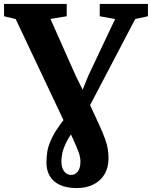

<svg xmlns="http://www.w3.org/2000/svg" viewBox="-40 -763 770 974"><path d="M349 191Q297.5 191 263.5 175Q229.5 159 212.5 130Q195.5 101 195.5 62Q195.5 36 200 5.8Q204.5 -24.5 224.8 -66Q245 -107.5 292 -166.5L369 -282.5L408 -379L544 -666.5L466 -680.5V-743H710.5V-680.5L646 -666.5L385.5 -169.5L339 -109Q307.5 -65.5 293.2 -34.5Q279 -3.5 275.2 18.5Q271.5 40.5 271.5 56.5Q271.5 87.5 285.2 106Q299 124.5 320 124.5Q341 124.5 354.5 107.5Q368 90.5 368 56.5Q368 34.5 359 9.5Q350 -15.5 330.5 -58L310 -102.5L287.5 -142L39.5 -666.5L-19.5 -680.5V-743H298.5V-680.5L216 -667L344 -379L406.5 -252.5L461.5 -133.5Q482.5 -88 493 -58.2Q503.5 -28.5 507 -6Q510.5 16.5 510.5 39.5Q510.5 87.5 490 121.5Q469.5 155.5 433.2 173.2Q397 191 349 191Z"/></svg>

Font: Merriweather 28pt ExtraBold
Style: Regular
Weight: 800
Version: Version 2.100